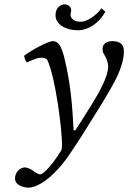

<svg xmlns="http://www.w3.org/2000/svg" viewBox="-20 -628 589 882"><path d="M353 0C372 -32 494 -219 522 -285C537 -320 549 -356 549 -392C549 -420 536 -439 497 -439C468 -439 451 -426 451 -402C451 -396 453 -386 456 -382C471 -359 477 -338 477 -322C477 -278 436 -203 402 -149C402 -149 350 -65 325 -28L318 -31C312 -147 305 -241 275 -365C261 -418 248 -439 223 -439C200 -439 126 -398 91 -372C92 -361 96 -349 104 -341C116 -347 149 -363 170 -363C183 -363 193 -360 198 -351C202 -343 208 -327 213 -309C244 -207 274 36 262 62C221 129 179 173 165 173C155 173 136 160 130 155C123 149 103 141 95 141C74 141 49 161 49 192C49 225 93 234 110 234C163 234 243 169 307 70ZM464 -574 446 -590C420 -554 378 -528 351 -528C322 -528 304 -542 304 -561C304 -570 307 -572 307 -581C307 -594 297 -608 276 -608C261 -608 235 -595 235 -558C235 -518 279 -489 338 -489C386 -489 435 -522 464 -574Z"/></svg>

Font: Libertinus Serif
Style: Italic
Weight: 400
Italic angle: -12°
Designer: Philipp H. Poll, Khaled Hosny
Foundry: Caleb Maclennan
Version: Version 7.050;RELEASE